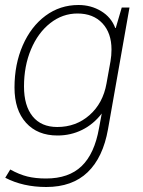

<svg xmlns="http://www.w3.org/2000/svg" viewBox="-20 -530 571 768"><path d="M498 -500 412 -13Q392 100 330.5 159Q269 218 165 218Q72 218 1 181L21 148Q57 168 89.5 176Q122 184 164 184Q255 184 306.5 134.5Q358 85 376 -17L387 -76Q354 -33 308.5 -10.5Q263 12 210 12Q130 12 84 -39Q38 -90 38 -180Q38 -273 71 -348.5Q104 -424 162 -467Q220 -510 294 -510Q344 -510 384.5 -485.5Q425 -461 441 -418H443L467 -500ZM426 -332Q426 -398 389.5 -437Q353 -476 290 -476Q230 -476 181 -437.5Q132 -399 104 -332.5Q76 -266 76 -184Q76 -107 110.5 -64.5Q145 -22 209 -22Q284 -22 338 -69.5Q392 -117 406 -196L422 -285Q426 -308 426 -332Z"/></svg>

Font: Sarabun Thin
Style: Italic
Weight: 250
Italic angle: -10°
Designer: Suppakit Chalermlarp | Katatrad Co.,Ltd.
Foundry: Cadson Demak Co.,Ltd.
Version: Version 1.000; ttfautohint (v1.6)